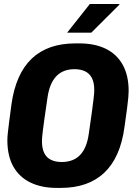

<svg xmlns="http://www.w3.org/2000/svg" viewBox="-20 -908 648 938"><path d="M257 10Q183 10 128.8 -16.2Q74.5 -42.5 45.2 -94.2Q16 -146 16 -223Q16 -236 17.8 -254.8Q19.5 -273.5 24 -307.5Q28.5 -341.5 36 -398.5Q57 -547.5 135.2 -621.8Q213.5 -696 348 -696H368Q442.5 -696 496.2 -670Q550 -644 579.2 -592Q608.5 -540 608.5 -463Q608.5 -450.5 606.8 -431.5Q605 -412.5 600.8 -378.5Q596.5 -344.5 588 -286.5Q568 -138.5 489.5 -64.2Q411 10 277 10ZM281 -116.5Q338.5 -116.5 371.5 -151Q404.5 -185.5 414 -256Q424 -323 429.2 -363Q434.5 -403 437 -423.8Q439.5 -444.5 440 -453.8Q440.5 -463 440.5 -468Q440.5 -505 428.8 -527.2Q417 -549.5 395.5 -559.8Q374 -570 344 -570Q288 -570 255 -535.5Q222 -501 212 -431Q202 -364 196.5 -324Q191 -284 188.5 -263Q186 -242 185.5 -233Q185 -224 185 -218.5Q185 -182 196.5 -159.5Q208 -137 229.8 -126.8Q251.5 -116.5 281 -116.5ZM308 -748.5 419 -888.5H562.5L563.5 -885.5L426 -748.5Z"/></svg>

Font: Chivo Mono Medium
Style: Italic
Weight: 500
Italic angle: -8.05°
Monospace: yes
Designer: Hector Gatti
Foundry: Omnibus-Type
Version: Version 1.008